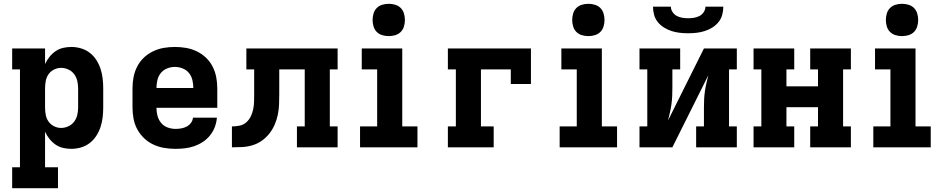

<svg xmlns="http://www.w3.org/2000/svg" viewBox="-20 -775 4990 1010"><path d="M44 215V105H85V-410H44V-520H217V-438Q226 -458 240 -475.5Q254 -493 272 -505.5Q290 -518 311.5 -523Q333 -528 355 -528Q381 -528 406.5 -520.5Q432 -513 452.5 -497Q473 -481 487 -459Q501 -437 509 -412.5Q517 -388 520 -362Q523 -336 523 -310V-210Q523 -184 520 -158Q517 -132 509 -107.5Q501 -83 487 -61Q473 -39 452.5 -23Q432 -7 406.5 0.5Q381 8 355 8Q333 8 311.5 3Q290 -2 272 -14.5Q254 -27 240 -44.5Q226 -62 217 -82V105H285V215ZM301 -102Q321 -102 339.5 -110.5Q358 -119 370 -135Q382 -151 386.5 -170.5Q391 -190 391 -210V-310Q391 -330 386.5 -349.5Q382 -369 370 -385Q358 -401 339.5 -409.5Q321 -418 301 -418Q282 -418 264 -409Q246 -400 235 -384Q224 -368 220.5 -348.5Q217 -329 217 -310V-210Q217 -191 220.5 -171.5Q224 -152 235 -136Q246 -120 264 -111Q282 -102 301 -102Z M903 8Q873 8 843.5 3Q814 -2 787 -14.5Q760 -27 738 -48Q716 -69 702 -95Q688 -121 682.5 -150.5Q677 -180 677 -210V-310Q677 -340 682.5 -369Q688 -398 701.5 -424.5Q715 -451 736.5 -471.5Q758 -492 785 -505Q812 -518 841 -523Q870 -528 900 -528Q930 -528 959 -523Q988 -518 1015 -505Q1042 -492 1063.5 -471.5Q1085 -451 1098.5 -424.5Q1112 -398 1117.5 -369Q1123 -340 1123 -310V-208H803Q803 -186 808.5 -165.5Q814 -145 827.5 -128.5Q841 -112 861.5 -104.5Q882 -97 903 -97Q918 -97 933 -99.5Q948 -102 961.5 -109Q975 -116 984.5 -128.5Q994 -141 995 -156H1121Q1119 -131 1110 -107Q1101 -83 1085 -63Q1069 -43 1048 -29Q1027 -15 1003 -6.5Q979 2 953.5 5Q928 8 903 8ZM803 -312H997Q997 -333 992 -354Q987 -375 974 -391Q961 -407 941 -415Q921 -423 900 -423Q879 -423 859 -415Q839 -407 826 -391Q813 -375 808 -354Q803 -333 803 -312Z M1200 0V-110Q1220 -110 1240 -114Q1260 -118 1275 -131Q1290 -144 1299 -162.5Q1308 -181 1312 -200.5Q1316 -220 1316.5 -240Q1317 -260 1317 -280V-410H1276V-520H1756V-410H1715V-110H1756V0H1542V-110H1583V-410H1449V-281Q1449 -254 1448 -226.5Q1447 -199 1441.5 -172Q1436 -145 1425 -119.5Q1414 -94 1397 -72.5Q1380 -51 1357.5 -35Q1335 -19 1308.5 -11Q1282 -3 1254.5 -1.5Q1227 0 1200 0Z M1874 0V-110H1964V-410H1883V-520H2096V-110H2176V0ZM2025 -585Q2008 -585 1991 -590Q1974 -595 1962 -607Q1950 -619 1945 -636Q1940 -653 1940 -670Q1940 -687 1945 -704Q1950 -721 1962 -733Q1974 -745 1991 -750Q2008 -755 2025 -755Q2042 -755 2059 -750Q2076 -745 2088 -733Q2100 -721 2105 -704Q2110 -687 2110 -670Q2110 -653 2105 -636Q2100 -619 2088 -607Q2076 -595 2059 -590Q2042 -585 2025 -585Z M2336 0V-110H2378V-410H2336V-520H2773V-333H2667V-410H2510V-110H2577V0Z M2924 0V-110H3014V-410H2933V-520H3146V-110H3226V0ZM3075 -585Q3058 -585 3041 -590Q3024 -595 3012 -607Q3000 -619 2995 -636Q2990 -653 2990 -670Q2990 -687 2995 -704Q3000 -721 3012 -733Q3024 -745 3041 -750Q3058 -755 3075 -755Q3092 -755 3109 -750Q3126 -745 3138 -733Q3150 -721 3155 -704Q3160 -687 3160 -670Q3160 -653 3155 -636Q3150 -619 3138 -607Q3126 -595 3109 -590Q3092 -585 3075 -585Z M3344 0V-110H3385V-410H3344V-520H3558V-410H3517V-312Q3517 -290 3516 -268.5Q3515 -247 3512 -225.5Q3509 -204 3504 -183Q3499 -162 3494 -141L3683 -520H3856V-410H3815V-110H3856V0H3642V-110H3683V-208Q3683 -230 3684 -251.5Q3685 -273 3688 -294.5Q3691 -316 3696 -337Q3701 -358 3706 -379L3517 0ZM3600 -600Q3578 -600 3556 -602.5Q3534 -605 3513.5 -611.5Q3493 -618 3474 -629.5Q3455 -641 3441 -658Q3427 -675 3421 -696.5Q3415 -718 3415 -740H3509Q3509 -725 3518 -711.5Q3527 -698 3540.5 -691Q3554 -684 3569.5 -681.5Q3585 -679 3600 -679Q3615 -679 3630.5 -681.5Q3646 -684 3659.5 -691Q3673 -698 3682 -711.5Q3691 -725 3691 -740H3785Q3785 -718 3779 -696.5Q3773 -675 3759 -658Q3745 -641 3726 -629.5Q3707 -618 3686.5 -611.5Q3666 -605 3644 -602.5Q3622 -600 3600 -600Z M3944 0V-110H3985V-410H3944V-520H4158V-410H4117V-321H4283V-410H4242V-520H4456V-410H4415V-110H4456V0H4242V-110H4283V-211H4117V-110H4158V0Z M4574 0V-110H4664V-410H4583V-520H4796V-110H4876V0ZM4725 -585Q4708 -585 4691 -590Q4674 -595 4662 -607Q4650 -619 4645 -636Q4640 -653 4640 -670Q4640 -687 4645 -704Q4650 -721 4662 -733Q4674 -745 4691 -750Q4708 -755 4725 -755Q4742 -755 4759 -750Q4776 -745 4788 -733Q4800 -721 4805 -704Q4810 -687 4810 -670Q4810 -653 4805 -636Q4800 -619 4788 -607Q4776 -595 4759 -590Q4742 -585 4725 -585Z"/></svg>

Font: Iosevka Etoile Extrabold
Style: Regular
Weight: 800
Designer: Belleve Invis
Foundry: Belleve Invis
Version: Version 22.1.2; ttfautohint (v1.8.4)